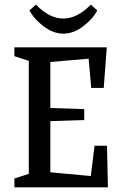

<svg xmlns="http://www.w3.org/2000/svg" viewBox="-20 -807 515 827"><path d="M106.9 -762.2 134.8 -787.1Q192.9 -727.1 252.9 -727.1Q313 -727.1 371.1 -787.1L398.9 -762.2Q381.3 -727.1 339.4 -694.6Q297.4 -662.1 252.9 -662.1Q208.5 -662.1 166.5 -694.6Q124.5 -727.1 106.9 -762.2ZM42 0V-38.1L104 -58.1V-544.9L42 -564.9V-603H439.9L426.8 -428.2H373L361.8 -554.2L196.8 -540V-341.8L342.8 -336.9V-290L196.8 -285.2V-64.9L371.1 -48.8L387.2 -179.2H440.9L444.8 0Z"/></svg>

Font: Grenze
Style: Regular
Weight: 400
Designer: Renata Polastri
Foundry: Omnibus-Type
Version: Version 1.002;PS 001.002;hotconv 1.0.88;makeotf.lib2.5.64775